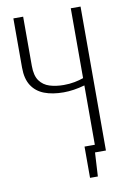

<svg xmlns="http://www.w3.org/2000/svg" viewBox="-101 -870 708 1064"><g transform="rotate(-10 252.5 -338.0)"><path d="M375 0V-376Q312 -358 256 -358Q193 -358 147.5 -375.5Q102 -393 77 -431.5Q52 -470 52 -533V-810H107V-533Q107 -478 128 -449Q149 -420 184.5 -409Q220 -398 264 -398Q296 -398 324.5 -403.5Q353 -409 375 -417V-810H430V0ZM317 134V-42H371L361 134ZM345 0V-42H429V0Z"/></g></svg>

Font: Oswald ExtraLight
Style: Regular
Weight: 250
Designer: Vernon Adams
Foundry: Vernon Adams
Version: Version 4.103;gftools[0.9.33.dev8+g029e19f]